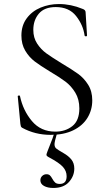

<svg xmlns="http://www.w3.org/2000/svg" viewBox="-20 -656 531 951"><path d="M286 -342Q338 -311 367 -290Q396 -269 416.5 -236.5Q437 -204 437 -159Q437 -111 413 -72Q389 -33 342.5 -10.5Q296 12 231 12Q154 12 90 -23Q85 -26 83.5 -30Q82 -34 81 -42L68 -178Q67 -182 72.5 -183Q78 -184 79 -180Q94 -109 138 -56.5Q182 -4 254 -4Q304 -4 338.5 -31.5Q373 -59 373 -119Q373 -164 353 -197Q333 -230 304.5 -251.5Q276 -273 227 -302Q179 -331 151.5 -352Q124 -373 105 -405Q86 -437 86 -480Q86 -530 112.5 -565.5Q139 -601 181.5 -618.5Q224 -636 272 -636Q331 -636 389 -612Q404 -607 404 -595L411 -481Q411 -476 405.5 -476Q400 -476 399 -480Q392 -532 357 -576.5Q322 -621 256 -621Q200 -621 172.5 -588.5Q145 -556 145 -508Q145 -469 164 -440Q183 -411 210 -391.5Q237 -372 286 -342ZM250 58Q250 72 258 79Q266 86 294 102Q319 116 333.5 134Q348 152 348 179Q348 216 321.5 245.5Q295 275 244 275Q216 275 198 265Q180 255 180 237Q180 224 189 215.5Q198 207 210 207Q221 207 227 212.5Q233 218 239 229Q246 242 253.5 248.5Q261 255 276 255Q310 255 310 217Q310 191 291.5 170.5Q273 150 224 124Q210 117 210 111Q210 107 215 94Q220 81 240 30Q242 22 245 15Q248 8 250 1L263 2Q250 46 250 58Z"/></svg>

Font: Cormorant
Style: Regular
Weight: 400
Designer: Christian Thalmann (Catharsis Fonts)
Foundry: Catharsis Fonts
Version: Version 4.000